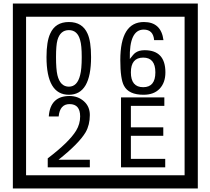

<svg xmlns="http://www.w3.org/2000/svg" viewBox="-20 -980 1195 1090"><path d="M1103 90H53V-960H1103ZM1028 15V-885H128V15ZM497 -656Q497 -442 371 -442Q244 -442 244 -656Q244 -744 265 -789Q294 -855 371 -855Q448 -855 477 -789Q497 -745 497 -656ZM444 -656Q444 -723 435 -752Q420 -809 371 -809Q322 -809 306 -752Q298 -723 298 -656Q298 -587 306 -553Q322 -488 371 -488Q419 -488 435 -554Q444 -587 444 -656ZM919 -569Q919 -511 886.5 -476.5Q854 -442 795 -442Q711 -442 684 -493Q663 -531 663 -639Q663 -855 797 -855Q895 -855 908 -752H855Q850 -812 796 -812Q713 -812 717 -645Q738 -673 748 -680Q768 -695 801 -695Q919 -695 919 -569ZM862 -569Q862 -653 793 -653Q723 -653 723 -569Q723 -485 793 -485Q862 -485 862 -569ZM490 -30H251V-81Q372 -173 412 -238Q435 -276 435 -319Q435 -389 375 -389Q320 -389 313 -319H257Q265 -435 375 -435Q423 -435 456.5 -405Q490 -375 490 -327Q490 -271 466 -229Q428 -165 312 -73H490ZM918 -30H667V-427H913V-379H723V-257H907V-209H723V-78H918Z"/></svg>

Font: Unicode BMP Fallback SIL
Style: Regular
Weight: 400
Foundry: NRSI, SIL International
Version: Version 5.1 Based on Unicode 5.1